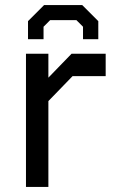

<svg xmlns="http://www.w3.org/2000/svg" viewBox="-20 -734 446 754"><path d="M90 -580V-651L153 -714H303L366 -651V-580H306V-629L280 -655H177L151 -629V-580ZM82 0V-523H170V-429L261 -523H395V-435H265L170 -337V0Z"/></svg>

Font: Tomorrow
Style: Regular
Weight: 400
Designer: Tony de Marco, Monica Rizzolli
Foundry: Just in Type
Version: Version 2.002